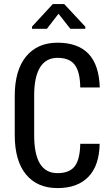

<svg xmlns="http://www.w3.org/2000/svg" viewBox="-20 -936 554 966"><path d="M481.4 -212.4Q479.5 -103 424.8 -46.4Q370.1 10.3 269.5 10.3Q167.5 10.3 110.8 -58.3Q54.2 -127 54.2 -256.3V-453.6Q54.2 -582.5 111.3 -651.9Q168.5 -721.2 269.5 -721.2Q372.1 -721.2 425.3 -665.3Q478.5 -609.4 481.9 -496.1H383.8Q382.8 -574.2 356.2 -609.6Q329.6 -645 269.5 -645Q211.4 -645 181.6 -597.2Q151.9 -549.3 151.9 -455.1V-256.3Q151.9 -160.6 180.9 -112.8Q210 -64.9 269.5 -64.9Q328.6 -64.9 355.5 -98.9Q382.3 -132.8 383.8 -212.4ZM409.2 -801.8V-791H334L274.4 -866.7L215.8 -791H141.1V-802.2L245.6 -915.5H303.2Z"/></svg>

Font: Franco
Style: Regular
Weight: 400
Designer: Google
Version: Version 1.200311; 2013